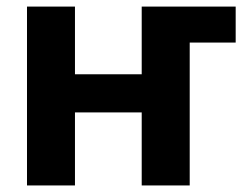

<svg xmlns="http://www.w3.org/2000/svg" viewBox="-20 -566 749 586"><path d="M506.3 -436.1V-545.9H699.3V-436.1ZM453.1 -339.3V-222.9H167.8V-339.3ZM208.8 -545.9V0H62.4V-545.9ZM559 -545.9V0H412.5V-545.9Z"/></svg>

Font: Adwaita Sans
Style: Regular
Weight: 400
Designer: Rasmus Andersson
Foundry: rsms
Version: Version 4.001;git-9221beed3